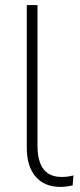

<svg xmlns="http://www.w3.org/2000/svg" viewBox="-20 -725 315 753"><path d="M217 8Q154 8 119.5 -32.5Q85 -73 85 -146V-705H127V-153Q127 -113 137.5 -85.5Q148 -58 169 -44.5Q190 -31 221 -31Q234 -31 245.5 -32.5Q257 -34 268 -37L265 2Q252 5 240 6.5Q228 8 217 8Z"/></svg>

Font: Nunito Sans 12pt ExtraLight 12pt ExtraLight
Style: Regular
Weight: 250
Version: Version 3.101;gftools[0.9.27]